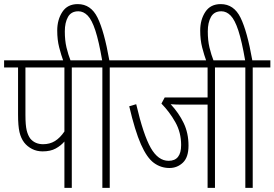

<svg xmlns="http://www.w3.org/2000/svg" viewBox="-20 -916 1338 936"><path d="M330 -587V0H294V-226Q277 -206 251.5 -192Q226 -178 188 -178Q159 -178 136 -190Q113 -202 98 -221Q82 -242 75 -272Q68 -302 68 -358V-587H0V-622H417V-587ZM294 -587H104V-356Q104 -306 110 -281Q116 -256 128 -240Q151 -213 190 -213Q223 -213 248 -228.5Q273 -244 294 -275Z M290 -615Q278 -648 268.5 -685Q259 -722 259 -767Q259 -820 284 -858Q309 -896 359 -896Q423 -896 455.5 -830Q488 -764 513 -622H601V-587H515V0H479V-587H405V-622H478Q462 -715 445 -767Q428 -819 407.5 -840Q387 -861 362 -861Q327 -861 311.5 -833.5Q296 -806 296 -763Q296 -719 304 -685Q312 -651 326 -615Z M1028 -587V0H992V-406H864Q851 -406 837.5 -406.5Q824 -407 812 -408Q852 -365 875.5 -316Q899 -267 899 -206Q899 -149 871.5 -123Q844 -97 806 -97Q764 -97 730 -122Q696 -147 667 -212.5Q638 -278 610 -398L644 -408Q679 -258 715 -195Q751 -132 802 -132Q863 -132 863 -209Q863 -270 835 -320Q807 -370 767 -411L783 -441H992V-587H589V-622H1114V-587Z M987 -615Q975 -648 965.5 -685Q956 -722 956 -767Q956 -820 981 -858Q1006 -896 1056 -896Q1120 -896 1152.5 -830Q1185 -764 1210 -622H1298V-587H1212V0H1176V-587H1102V-622H1175Q1159 -715 1142 -767Q1125 -819 1104.5 -840Q1084 -861 1059 -861Q1024 -861 1008.5 -833.5Q993 -806 993 -763Q993 -719 1001 -685Q1009 -651 1023 -615Z"/></svg>

Font: Noto Sans Devanagari ExtraCondensed ExtraLight
Style: Regular
Weight: 200
Width: 2
Designer: Jelle Bosma - Monotype Design Team
Foundry: Monotype Imaging Inc.
Version: Version 2.004; ttfautohint (v1.8.4.7-5d5b)